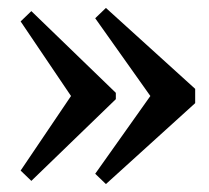

<svg xmlns="http://www.w3.org/2000/svg" viewBox="-20 -496 526 484"><path d="M272 -262V-246L59 -40L32 -66L159 -254L32 -442L59 -468ZM359 -254 220 -450 247 -476 472 -272V-236L247 -32L220 -58Z"/></svg>

Font: Minipax
Style: Bold
Weight: 500
Designer: Raphaël Ronot, Igor Stepanchenko (Cyrillic)
Foundry: steppetype
Version: Version 1.002